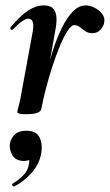

<svg xmlns="http://www.w3.org/2000/svg" viewBox="-20 -415 407 711"><path d="M133 -12 123 -13Q133 -66 146 -120.5Q159 -175 174.5 -224Q190 -273 209 -311.5Q228 -350 250 -372.5Q272 -395 297 -395Q313 -395 330 -386.5Q347 -378 358 -364Q369 -350 366 -333Q365 -320 353 -306Q341 -292 322 -292Q307 -292 296 -299.5Q285 -307 275.5 -314.5Q266 -322 255 -322Q244 -322 230 -300.5Q216 -279 201.5 -244Q187 -209 173.5 -167.5Q160 -126 149.5 -85Q139 -44 133 -12ZM77 8Q58 8 51 5.5Q44 3 44 0Q44 -4 50 -26Q56 -48 60 -74L101 -297Q104 -314 103 -324.5Q102 -335 97.5 -340.5Q93 -346 85 -346Q76 -346 61.5 -336Q47 -326 28 -306Q24 -302 20 -306.5Q16 -311 20 -315Q56 -358 85 -376.5Q114 -395 142 -395Q164 -395 175 -385Q186 -375 188.5 -356Q191 -337 186 -309L133 -12Q130 8 77 8ZM34 275Q30 277 26.5 272.5Q23 268 27 265Q50 251 66 234.5Q82 218 86 198Q91 177 85.5 167Q80 157 72 156L105 137Q106 159 97.5 170Q89 181 69 181Q38 181 25.5 159Q13 137 17 115Q21 96 35.5 82.5Q50 69 77 69Q115 69 127 95Q139 121 132 156Q125 193 98 224Q71 255 34 275Z"/></svg>

Font: Cormorant Infant Light
Style: Italic
Weight: 300
Italic angle: -10°
Designer: Christian Thalmann (Catharsis Fonts)
Foundry: Catharsis Fonts
Version: Version 4.001